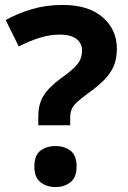

<svg xmlns="http://www.w3.org/2000/svg" viewBox="-20 -744 517 777"><path d="M135 -237V-273Q135 -322 156 -356.5Q177 -391 228 -428Q273 -460 292.5 -483.5Q312 -507 312 -539Q312 -570 288.5 -587Q265 -604 223 -604Q181 -604 140 -591Q99 -578 56 -556L3 -663Q52 -690 109 -707Q166 -724 234 -724Q338 -724 395.5 -674Q453 -624 453 -547Q453 -506 440 -476Q427 -446 401 -420Q375 -394 336 -366Q306 -344 290.5 -329.5Q275 -315 269.5 -300.5Q264 -286 264 -266V-237ZM119 -70Q119 -116 144 -134.5Q169 -153 205 -153Q240 -153 265 -134.5Q290 -116 290 -70Q290 -26 265 -6.5Q240 13 205 13Q169 13 144 -6.5Q119 -26 119 -70Z"/></svg>

Font: Noto Sans
Style: Bold
Weight: 700
Designer: Monotype Design Team
Foundry: Monotype Imaging Inc.
Version: Version 2.000;GOOG;noto-source:20170915:90ef993387c0; ttfaut